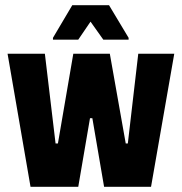

<svg xmlns="http://www.w3.org/2000/svg" viewBox="-20 -716 697 736"><path d="M97 0 9 -510H152L193 -166H202L261 -510H401L462 -166H470L510 -510H648L559 0H379L334 -263H325L280 0ZM183 -564V-571L257 -696H398L473 -571V-564H376L327 -633L280 -564Z"/></svg>

Font: Saira Condensed ExtraBold
Style: Regular
Weight: 800
Width: 3
Designer: Hector Gatti with collaboration of the Omnibus-Type team
Foundry: Omnibus-Type
Version: Version 1.101